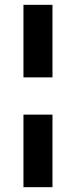

<svg xmlns="http://www.w3.org/2000/svg" viewBox="-20 -603 314 794"><path d="M77 -283V-583H197V-283ZM77 171V-129H197V171Z"/></svg>

Font: Rokkitt ExtraBold
Style: Regular
Weight: 800
Version: Version 3.103